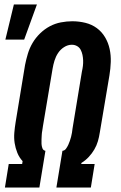

<svg xmlns="http://www.w3.org/2000/svg" viewBox="-20 -838 540 858"><path d="M4 -661 42 -818H145L88 -661ZM2 0 19 -105H79L81 -118Q66 -134 57.5 -155Q49 -176 45.5 -198.5Q42 -221 44 -245Q46 -269 50 -293L92 -548Q97 -573 104.5 -598Q112 -623 125.5 -646Q139 -669 159 -688.5Q179 -708 202.5 -720.5Q226 -733 252 -738Q278 -743 303 -743Q333 -743 361.5 -736Q390 -729 412.5 -712.5Q435 -696 449.5 -671.5Q464 -647 470 -619Q476 -591 475 -561Q474 -531 469 -501L426 -246Q423 -226 417.5 -207Q412 -188 401.5 -170Q391 -152 376.5 -136.5Q362 -121 344 -110L343 -105H403L386 0H232L259 -164Q269 -165 275 -173.5Q281 -182 285 -190.5Q289 -199 292 -208Q295 -217 297.5 -226Q300 -235 301.5 -244.5Q303 -254 304 -263L346 -518Q349 -531 350.5 -543.5Q352 -556 351.5 -568.5Q351 -581 348.5 -593Q346 -605 340.5 -615.5Q335 -626 324.5 -632Q314 -638 301 -638Q283 -638 266.5 -627.5Q250 -617 239.5 -601Q229 -585 223.5 -567Q218 -549 215 -531L172 -275Q171 -265 169 -255Q167 -245 166.5 -235Q166 -225 165.5 -215Q165 -205 165.5 -195Q166 -185 169.5 -175.5Q173 -166 183 -164L156 0Z"/></svg>

Font: Iosevka SS18 Extrabold
Style: Italic
Weight: 800
Italic angle: -9°
Monospace: yes
Designer: Belleve Invis
Foundry: Belleve Invis
Version: Version 25.1.1; ttfautohint (v1.8.4)